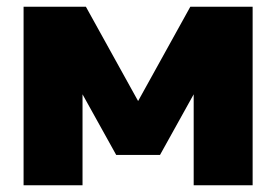

<svg xmlns="http://www.w3.org/2000/svg" viewBox="-20 -550 820 570"><path d="M455 -90H325L225 -270V0H50V-530H235L390 -250L545 -530H730V0H555V-270Z"/></svg>

Font: Russo One
Style: Regular
Weight: 400
Designer: Jovanny lemonad
Foundry: Jovanny Lemonad
Version: Version 1.001